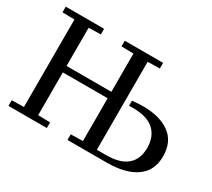

<svg xmlns="http://www.w3.org/2000/svg" viewBox="-139 -990 1369 1240"><g transform="rotate(30 545.0 -370.0)"><path d="M32 -42 122 -44V-696L32 -698V-740H318V-698L228 -696V-411H562V-696L472 -698V-740H758V-698L668 -696V-40H738Q841 -40 892.5 -84.5Q944 -129 944 -212Q944 -301 887 -348.5Q830 -396 706 -390V-428Q753 -433 786 -433Q912 -433 986 -379Q1060 -325 1060 -216Q1060 -110 982.5 -55Q905 0 764 0H472V-42L562 -44V-363H228V-44L318 -42V0H32Z"/></g></svg>

Font: Minipax
Style: Regular
Weight: 400
Designer: Raphaël Ronot, Igor Stepanchenko (Cyrillic)
Foundry: steppetype
Version: Version 1.002